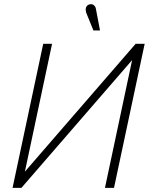

<svg xmlns="http://www.w3.org/2000/svg" viewBox="-20 -913 723 933"><path d="M446 -870Q445 -878 440 -884Q435 -890 428 -892Q421 -894 412 -891Q404 -888 400 -881Q396 -874 396.5 -866Q397 -858 399 -851L434 -765H466ZM190 -700 41 0H84L622 -621L490 0H534L683 -700H639L101 -79L233 -700Z"/></svg>

Font: Advent Pro Light
Style: Italic
Weight: 300
Italic angle: -12°
Version: Version 3.000